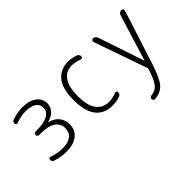

<svg xmlns="http://www.w3.org/2000/svg" viewBox="-77 -977 1654 1654"><g transform="rotate(-45 750.0 -150.5)"><path d="M102.5 -10.7Q79.1 -17.6 80.1 -42Q80.1 -49.8 87.4 -54.7Q94.7 -59.6 102.5 -56.6Q169.9 -33.2 227.5 -34.2Q295.9 -34.2 331.5 -62Q367.2 -89.8 367.2 -141.6Q367.2 -197.3 321.8 -228Q276.4 -258.8 183.6 -258.8H165Q156.2 -258.8 149.9 -265.1Q143.6 -271.5 143.6 -280.3Q143.6 -289.1 149.9 -295.4Q156.2 -301.8 165 -301.8H183.6Q269.5 -301.8 314 -327.6Q358.4 -353.5 358.4 -398.4Q358.4 -445.3 320.8 -465.8Q283.2 -486.3 225.6 -486.3Q172.9 -486.3 107.4 -462.9Q99.6 -460 92.3 -464.8Q85 -469.7 85 -477.5Q85 -502 107.4 -508.8Q172.9 -530.3 230.5 -530.3Q314.5 -530.3 361.8 -495.1Q409.2 -460 409.2 -402.3Q409.2 -361.3 382.3 -329.6Q355.5 -297.9 299.8 -283.2Q297.9 -283.2 297.9 -281.2Q297.9 -280.3 298.8 -280.3Q359.4 -266.6 388.7 -227.5Q418 -188.5 418 -139.6Q418 -69.3 369.1 -29.8Q320.3 9.8 230.5 9.8Q168.9 10.7 102.5 -10.7Z M793 9.8Q693.4 9.8 640.6 -57.6Q587.9 -125 587.9 -259.8Q587.9 -402.3 642.6 -466.3Q697.3 -530.3 786.1 -530.3Q833 -530.3 877.9 -514.6Q902.3 -505.9 902.3 -480.5Q902.3 -471.7 894.5 -467.3Q886.7 -462.9 877.9 -465.8Q833 -483.4 789.1 -484.4Q716.8 -484.4 677.2 -428.2Q637.7 -372.1 637.7 -259.8Q637.7 -144.5 679.2 -89.4Q720.7 -34.2 795.9 -34.2Q838.9 -34.2 884.8 -53.7Q892.6 -57.6 900.4 -53.2Q908.2 -48.8 908.2 -40Q908.2 -13.7 883.8 -4.9Q838.9 9.8 793 9.8Z M1233.4 -7.8 1063.5 -494.1Q1060.5 -503.9 1065.9 -511.7Q1071.3 -519.5 1081.1 -519.5Q1092.8 -519.5 1103 -512.2Q1113.3 -504.9 1117.2 -494.1L1259.8 -71.3Q1259.8 -70.3 1260.7 -70.3Q1261.7 -70.3 1261.7 -71.3L1391.6 -494.1Q1395.5 -504.9 1405.3 -512.2Q1415 -519.5 1426.8 -519.5Q1436.5 -519.5 1442.9 -511.7Q1449.2 -503.9 1446.3 -494.1L1287.1 0Q1245.1 130.9 1204.1 177.2Q1163.1 223.6 1090.8 228.5Q1082 229.5 1075.7 222.7Q1069.3 215.8 1069.3 207Q1069.3 198.2 1075.7 191.4Q1082 184.6 1090.8 183.6Q1140.6 179.7 1169.9 146Q1199.2 112.3 1233.4 8.8Q1236.3 0 1233.4 -7.8Z"/></g></svg>

Font: Rounded-X Mgen+ 2m light
Style: Regular
Weight: 200
Designer: [Source Han Sans]
Ryoko NISHIZUKA  (kana & ideographs); Paul D. Hunt (Latin, Greek & Cyrillic); Wenlong ZHANG  (bopomofo
Version: Version 1.059.20150602